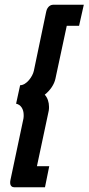

<svg xmlns="http://www.w3.org/2000/svg" viewBox="-20 -760 374 811"><path d="M262 -651H314L334 -740H204C197 -740 180 -735 175 -710L123 -461C118 -437 92 -400 65 -400L48 -322C68 -318 80 -299 80 -274C80 -269 80 -264 79 -259L24 1C23 5 23 9 23 12C23 26 32 31 40 31H170L188 -58H136L186 -293C187 -299 187 -304 187 -309C187 -328 181 -347 169 -360C193 -379 209 -404 214 -427Z"/></svg>

Font: FIGSv2-sans-serif SmBold Italic
Style: Regular
Weight: 600
Italic angle: -12°
Designer: Matt McInerney, Pablo Impallari, Rodrigo Fuenzalida
Foundry: Matt McInerney, Pablo Impallari, Rodrigo Fuenzalida
Version: Version 4.020;hotconv 1.0.109;makeotfexe 2.5.65596